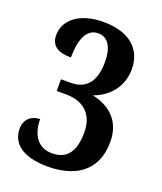

<svg xmlns="http://www.w3.org/2000/svg" viewBox="-136 -812 765 909"><g transform="rotate(20 246.0 -357.0)"><path d="M213 10C337 10 452 -43 452 -201C452 -318 372 -365 299 -380C374 -407 430 -469 430 -559C430 -665 353 -724 229 -724C101 -724 38 -660 38 -590C38 -533 78 -513 140 -513C140 -596 161 -665 223 -665C271 -665 299 -624 299 -548C299 -458 265 -400 179 -400H131V-341H176C274 -341 321 -286 321 -201C321 -90 273 -56 210 -56C142 -56 103 -107 103 -189C62 -189 27 -163 27 -114C27 -44 80 10 213 10Z"/></g></svg>

Font: Noto Serif Sinhala Condensed
Style: Bold
Weight: 700
Width: 3
Designer: Jelle Bosma - Monotype Design Team
Foundry: Monotype Imaging Inc.
Version: Version 2.007